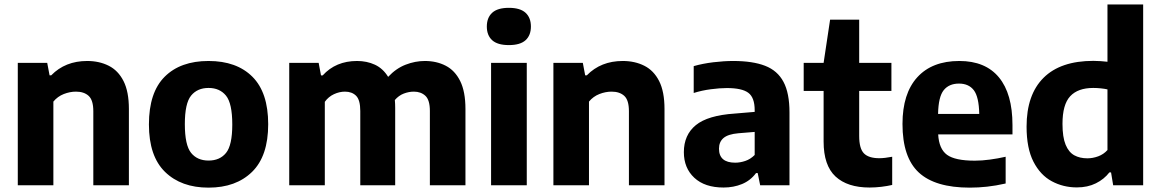

<svg xmlns="http://www.w3.org/2000/svg" viewBox="-20 -828 5188 858"><path d="M59.5 0V-547H191L201.5 -491.5H209Q271.5 -555.5 369.5 -555.5Q423.5 -555.5 465.8 -534.2Q508 -513 532 -465.8Q556 -418.5 556 -341V0H397V-331Q397 -380.5 376.2 -399.5Q355.5 -418.5 319.5 -418.5Q292.5 -418.5 265 -407.8Q237.5 -397 218.5 -374V0Z M912 10.5Q789.5 10.5 717.5 -59.8Q645.5 -130 645.5 -272Q645.5 -415 716 -485.2Q786.5 -555.5 912 -555.5Q1037.5 -555.5 1108 -485Q1178.5 -414.5 1178.5 -273Q1178.5 -130.5 1106.5 -60Q1034.5 10.5 912 10.5ZM912 -110.5Q962.5 -110.5 990.2 -144.8Q1018 -179 1018 -271.5Q1018 -366 990 -400.5Q962 -435 912 -435Q862 -435 834 -400.8Q806 -366.5 806 -273.5Q806 -179.5 833.8 -145Q861.5 -110.5 912 -110.5Z M1272.5 0V-547H1404L1414.5 -491H1422Q1480.5 -555.5 1575.5 -555.5Q1619.5 -555.5 1655.5 -538.8Q1691.5 -522 1714.5 -484.5Q1750 -522.5 1792.8 -539Q1835.5 -555.5 1878.5 -555.5Q1931 -555.5 1972 -534.2Q2013 -513 2036.5 -465.8Q2060 -418.5 2060 -340.5V0H1901V-332Q1901 -381 1881 -399.8Q1861 -418.5 1829.5 -418.5Q1807 -418.5 1784.2 -409.8Q1761.5 -401 1744.5 -381Q1746 -364 1746 -345.5V0H1590V-332Q1590 -381 1571.5 -399.8Q1553 -418.5 1521.5 -418.5Q1497 -418.5 1472.5 -407.2Q1448 -396 1431.5 -373V0Z M2174.5 0V-547H2334V0ZM2254 -626.5Q2203.5 -626.5 2179.5 -648.2Q2155.5 -670 2155.5 -709.5Q2155.5 -749 2179.5 -771Q2203.5 -793 2254 -793Q2304.5 -793 2328.5 -771Q2352.5 -749 2352.5 -709.5Q2352.5 -670 2328.5 -648.2Q2304.5 -626.5 2254 -626.5Z M2453 0V-547H2584.5L2595 -491.5H2602.5Q2665 -555.5 2763 -555.5Q2817 -555.5 2859.2 -534.2Q2901.5 -513 2925.5 -465.8Q2949.5 -418.5 2949.5 -341V0H2790.5V-331Q2790.5 -380.5 2769.8 -399.5Q2749 -418.5 2713 -418.5Q2686 -418.5 2658.5 -407.8Q2631 -397 2612 -374V0Z M3213.5 10Q3129.5 10 3082.8 -33.5Q3036 -77 3036 -148Q3036 -225 3089.5 -268.8Q3143 -312.5 3263.5 -320.5L3352.5 -328V-335.5Q3352.5 -392 3324.2 -413.2Q3296 -434.5 3228 -434.5Q3196.5 -434.5 3156.5 -429.2Q3116.5 -424 3080 -412.5V-532.5Q3120 -544 3167.8 -549.8Q3215.5 -555.5 3256.5 -555.5Q3343.5 -555.5 3399 -534Q3454.5 -512.5 3481.2 -462.2Q3508 -412 3508 -325.5V0H3377L3366 -54.5H3358.5Q3333.5 -21 3295.8 -5.5Q3258 10 3213.5 10ZM3193 -163.5Q3193 -101 3265.5 -101Q3287.5 -101 3310.5 -108.8Q3333.5 -116.5 3352.5 -135.5V-238.5L3279.5 -232.5Q3233.5 -228.5 3213.2 -211.2Q3193 -194 3193 -163.5Z M3866 10Q3767 10 3713.8 -39.2Q3660.5 -88.5 3660.5 -195.5V-421.5H3571.5V-547H3660.5L3689.5 -740H3819.5V-547H3963.5V-421.5H3819.5V-220.5Q3819.5 -164 3840.8 -142.5Q3862 -121 3909.5 -121Q3932.5 -121 3967 -127.5V-1.5Q3945.5 3.5 3918.5 6.8Q3891.5 10 3866 10Z M4313.5 10.5Q4159 10.5 4086 -57Q4013 -124.5 4013 -274Q4013 -410 4079.2 -482.8Q4145.5 -555.5 4267 -555.5Q4383.5 -555.5 4444 -482.2Q4504.5 -409 4504.5 -269V-227.5H4172.5Q4176 -162.5 4212 -136.2Q4248 -110 4336 -110Q4368 -110 4403.2 -114.8Q4438.5 -119.5 4474 -127.5V-8Q4430 2 4391 6.2Q4352 10.5 4313.5 10.5ZM4265.5 -454.5Q4221 -454.5 4197.2 -425Q4173.5 -395.5 4172 -319H4356Q4354.5 -395 4331.8 -424.8Q4309 -454.5 4265.5 -454.5Z M4792 9.5Q4731.5 9.5 4680.2 -18Q4629 -45.5 4598.2 -105.5Q4567.5 -165.5 4567.5 -262Q4567.5 -405 4643.5 -480.5Q4719.5 -556 4866 -556Q4882.5 -556 4898.8 -554.8Q4915 -553.5 4929 -552V-808H5088.5V0H4954.5L4945 -57.5H4937.5Q4914 -27 4877.2 -8.8Q4840.5 9.5 4792 9.5ZM4839 -120.5Q4863.5 -120.5 4887.8 -129.5Q4912 -138.5 4929 -157.5V-428.5Q4916 -431.5 4899 -433.2Q4882 -435 4865.5 -435Q4797 -435 4762.5 -398Q4728 -361 4728 -274.5Q4728 -215 4742 -181.2Q4756 -147.5 4780.8 -134Q4805.5 -120.5 4839 -120.5Z"/></svg>

Font: Encode Sans
Style: Bold
Weight: 700
Designer: Multiple Designers
Foundry: Impallari Type
Version: Version 3.002; ttfautohint (v1.8.3) -l 8 -r 50 -G 200 -x 14 